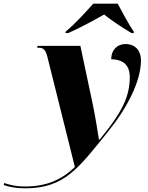

<svg xmlns="http://www.w3.org/2000/svg" viewBox="-189 -786 804 1046"><path d="M168 -613V-606H183C256 -638 338 -684 378 -707C409 -682 460 -646 527 -606H540V-613C517 -645 473 -728 452 -766H319C276 -718 224 -660 168 -613ZM-53 240C162 240 236 133 398 -67C505 -199 579 -344 579 -458C579 -508 550 -546 494 -546C453 -546 417 -517 417 -463C458 -463 518 -450 518 -366C518 -260 476 -173 353 -25H350C345 -58 329 -158 318 -210L249 -536H16L13 -526H23C49 -526 60 -513 70 -473L219 124C146 194 63 230 -53 230C-106 230 -139 220 -166 211L-169 222C-139 233 -98 240 -53 240Z"/></svg>

Font: Noto Serif Display Black
Style: Italic
Weight: 900
Italic angle: -12°
Designer: Monotype Design Team
Foundry: Monotype Imaging Inc.
Version: Version 2.009